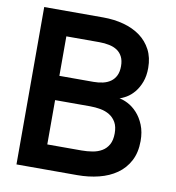

<svg xmlns="http://www.w3.org/2000/svg" viewBox="-81 -792 793 865"><g transform="rotate(10 315.5 -360.0)"><path d="M329.2 0H51.7V-720H321.7Q371.8 -720 415.5 -708.2Q459.2 -696.4 491.4 -672.9Q523.6 -649.4 542.2 -613.9Q560.8 -578.3 560.8 -530.8Q560.8 -494.3 550.3 -466.4Q539.8 -438.5 523.6 -419Q507.5 -399.4 487.9 -387.8Q468.2 -376.2 450.4 -371.8V-374.8Q472 -372.4 495.5 -360.3Q519.1 -348.2 538.8 -326.6Q558.6 -305 571.4 -273.5Q584.2 -242 584.2 -200.7Q584.2 -148.2 564.1 -110Q544 -71.9 509.3 -47.6Q474.7 -23.2 428.2 -11.6Q381.8 0 329.2 0ZM329.2 -112.8Q355.2 -112.8 379.5 -116.9Q403.7 -120.9 422.3 -132.1Q441 -143.2 452.2 -163.2Q463.3 -183.2 463.3 -214.6Q463.3 -245.2 452.2 -264.8Q441 -284.3 422.7 -295.6Q404.4 -306.9 381 -311.2Q357.5 -315.5 333 -315.5H172.8V-112.8ZM324.2 -607.2H172.8V-426.5H329.2Q352.1 -426.5 372.1 -431.2Q392.2 -435.9 407 -446.5Q421.8 -457.1 430.3 -474.4Q438.8 -491.8 438.8 -517.4Q438.8 -543.1 430 -560.4Q421.3 -577.7 406 -588Q390.6 -598.2 369.5 -602.7Q348.4 -607.2 324.2 -607.2Z"/></g></svg>

Font: Vela Sans GX ExtLt
Style: Regular
Weight: 200
Designer: Principal design: Mikhail Sharanda - project Manrope.
Design modification: Ravid Balaliev
Foundry: Mikhail Sharanda
Version: Version 1.001